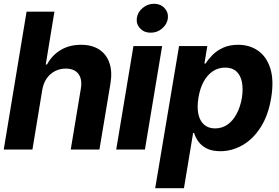

<svg xmlns="http://www.w3.org/2000/svg" viewBox="-21 -789 1473 1013"><path d="M202.1 -315.2 150.1 0H-1.3L119.2 -727.5H266.1L220.4 -448.8H227.1Q253 -497.4 298.8 -525Q344.6 -552.7 406.9 -552.7Q463.8 -552.7 502 -528Q540.2 -503.3 556.2 -457.4Q572.3 -411.4 561.6 -347.3L503.6 0H352.2L405.4 -320.3Q414 -370.8 392.9 -398.9Q371.9 -427 325.9 -427.1Q295.1 -427.1 269.2 -413.8Q243.3 -400.5 225.7 -375.6Q208.2 -350.8 202.1 -315.2Z M592.2 0 683 -545.9H834.4L743.6 0ZM773.8 -616.6Q740.2 -616.1 718.7 -638.7Q697.2 -661.2 700.8 -692.6Q704.8 -724.5 731.3 -746.8Q757.8 -769.1 791.4 -769.1Q825.4 -769.1 846.6 -746.8Q867.9 -724.5 864.8 -692.6Q860.8 -661.2 834.5 -638.7Q808.1 -616.1 773.8 -616.6Z M797.8 204.1 923.7 -545.9H1072.8L1057.5 -453.7H1063.8Q1077.5 -476.1 1100.2 -499Q1122.9 -522 1156.5 -537.4Q1190.2 -552.7 1235.8 -552.7Q1295.6 -552.7 1340.4 -521.7Q1385.2 -490.6 1405.1 -428.3Q1425 -365.9 1409.7 -272.1Q1394.6 -181 1354.7 -118.3Q1314.8 -55.6 1259.3 -23.5Q1203.8 8.6 1141.3 8.8Q1097.6 8.6 1069.3 -5.9Q1041 -20.4 1025.4 -42.7Q1009.8 -64.9 1003 -87.5H997.9L949.5 204.1ZM1114 -111.5Q1151.3 -111.7 1179.9 -132.1Q1208.6 -152.4 1227.8 -188.8Q1247 -225.2 1255.2 -272.5Q1262.5 -319.8 1255.4 -355.8Q1248.3 -391.8 1226.4 -412.1Q1204.5 -432.4 1167.1 -432.4Q1130.5 -432.4 1101.3 -412.7Q1072.2 -393 1052.9 -357.2Q1033.6 -321.4 1025.9 -272.5Q1018 -224.1 1025.4 -188Q1032.9 -151.9 1055.2 -131.8Q1077.5 -111.7 1114 -111.5Z"/></svg>

Font: Inter Tight
Style: Italic
Weight: 400
Italic angle: -9.39999°
Designer: Rasmus Andersson
Foundry: rsms
Version: Version 3.002